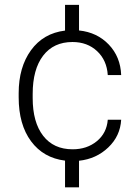

<svg xmlns="http://www.w3.org/2000/svg" viewBox="-20 -664 584 803"><path d="M283.7 -39.6Q343.8 -39.6 385 -73.5Q426.3 -107.4 430.7 -163.1H486.8Q482.9 -95.2 432.9 -47.4Q382.8 0.5 310.5 8.3V119.6H252V7.8Q161.6 -3.4 109.9 -73.2Q58.1 -143.1 58.1 -256.8V-274.4Q58.1 -382.8 109.6 -453.9Q161.1 -524.9 252 -536.1V-643.6H310.5V-536.6Q386.2 -528.8 435.1 -477.5Q483.9 -426.3 486.8 -350.1H430.7Q426.8 -412.1 386 -450.2Q345.2 -488.3 283.2 -488.3Q204.1 -488.3 160.4 -431.2Q116.7 -374 116.7 -271V-253.9Q116.7 -152.8 160.4 -96.2Q204.1 -39.6 283.7 -39.6Z"/></svg>

Font: TypoPRO Roboto
Style: Regular
Weight: 300
Designer: Google
Version: Version 2.136; 2016